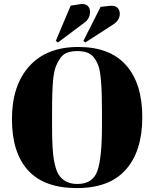

<svg xmlns="http://www.w3.org/2000/svg" viewBox="-20 -951 788 981"><path d="M501 -309V-383Q501 -566 483 -614Q463 -669 426 -682Q405 -690 375 -690Q345 -690 323.5 -682Q302 -674 288 -654Q274 -634 265.5 -612Q257 -590 252 -550Q246 -492 246 -379V-307Q246 -185 255.5 -133.5Q265 -82 279 -60Q310 -11 375 -11Q454 -11 477.5 -77.5Q501 -144 501 -309ZM373 10Q206 10 123.5 -80.5Q41 -171 41 -342.5Q41 -514 129.5 -612.5Q218 -711 380 -711Q542 -711 624.5 -617.5Q707 -524 707 -352Q707 -180 623.5 -85Q540 10 373 10ZM406 -742 494 -916 539 -921Q567 -924 579.5 -912Q592 -900 592 -880Q592 -847 557 -825L416 -734ZM265 -742 341 -922 385 -929Q413 -934 426.5 -922.5Q440 -911 440 -891Q440 -856 411 -835L276 -734Z"/></svg>

Font: SVN-Abril Fatface
Style: Regular
Weight: 400
Designer: Veronika Burian, Jos? Scaglione
Foundry: TypeTogether
Version: Version 1.001